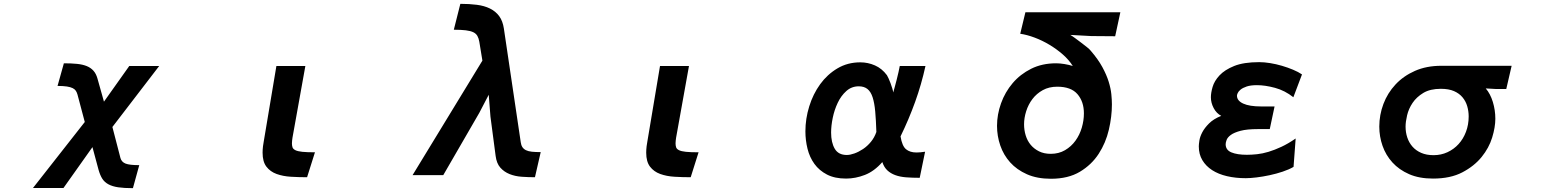

<svg xmlns="http://www.w3.org/2000/svg" viewBox="-20 -861 8040 1001"><path d="M673 120Q627 120 596.5 115.5Q566 111 545.5 100Q525 89 513.5 71Q502 53 494 25L462 -94L311 119H152L422 -225L384 -368Q381 -379 375.5 -387.5Q370 -396 359 -401.5Q348 -407 329 -410Q310 -413 280 -413L313 -531Q352 -531 381.5 -528Q411 -525 432 -516.5Q453 -508 467 -492.5Q481 -477 488 -452L522 -331L654 -517H810L566 -199L608 -37Q614 -16 635 -8Q656 0 706 0Z M1581 63Q1538 63 1496.5 60.5Q1455 58 1422 46Q1389 34 1369 8Q1349 -18 1349 -65Q1349 -67 1349.5 -81Q1350 -95 1355 -123L1421 -517H1572L1505 -144Q1504 -136 1503 -129Q1502 -122 1502 -114Q1502 -102 1505 -93Q1508 -84 1520 -78Q1532 -72 1556 -69.5Q1580 -67 1622 -67Z M2769 63Q2734 63 2699.5 60.5Q2665 58 2636.5 46.5Q2608 35 2588.5 13Q2569 -9 2564 -48L2537 -253L2528 -367L2479 -273L2291 52H2131L2495 -545L2479 -643Q2476 -661 2469 -673.5Q2462 -686 2447.5 -693Q2433 -700 2408.5 -703Q2384 -706 2346 -706L2380 -841Q2427 -841 2466 -836Q2505 -831 2534.5 -816.5Q2564 -802 2582.5 -777Q2601 -752 2607 -712L2695 -119Q2697 -104 2703.5 -94Q2710 -84 2722 -78Q2734 -72 2753 -70Q2772 -68 2799 -68Z M3581 63Q3538 63 3496.5 60.5Q3455 58 3422 46Q3389 34 3369 8Q3349 -18 3349 -65Q3349 -67 3349.5 -81Q3350 -95 3355 -123L3421 -517H3572L3505 -144Q3504 -136 3503 -129Q3502 -122 3502 -114Q3502 -102 3505 -93Q3508 -84 3520 -78Q3532 -72 3556 -69.5Q3580 -67 3622 -67Z M4391 70Q4332 70 4291.5 49Q4251 28 4226 -6.5Q4201 -41 4190 -85.5Q4179 -130 4179 -176Q4179 -242 4199 -306.5Q4219 -371 4256 -422Q4293 -473 4346 -504.5Q4399 -536 4465 -536Q4505 -536 4541.5 -520Q4578 -504 4604 -469Q4607 -464 4612.5 -452.5Q4618 -441 4623 -427Q4628 -413 4632 -400Q4636 -387 4637 -379Q4640 -390 4645 -408Q4650 -426 4655 -446Q4660 -466 4664.5 -485.5Q4669 -505 4671 -517H4805Q4784 -421 4751 -329.5Q4718 -238 4675 -150Q4683 -100 4703.5 -83Q4724 -66 4758 -66Q4768 -66 4779 -67Q4790 -68 4803 -70L4775 66Q4736 66 4704 63.5Q4672 61 4647.5 52Q4623 43 4606 27Q4589 11 4580 -16Q4538 32 4489 51Q4440 70 4391 70ZM4395 -53Q4412 -53 4434.5 -61Q4457 -69 4479.5 -84Q4502 -99 4520.5 -121.5Q4539 -144 4549 -173Q4547 -235 4543 -279.5Q4539 -324 4529.5 -353.5Q4520 -383 4502.5 -397Q4485 -411 4457 -411Q4420 -411 4392.5 -386.5Q4365 -362 4347.5 -325Q4330 -288 4321.5 -246.5Q4313 -205 4313 -170Q4313 -118 4332 -85.5Q4351 -53 4395 -53Z M5459 71Q5387 71 5334 47.5Q5281 24 5246.5 -14.5Q5212 -53 5195 -102.5Q5178 -152 5178 -205Q5178 -264 5199 -322.5Q5220 -381 5259.5 -427.5Q5299 -474 5356 -502.5Q5413 -531 5486 -531Q5506 -531 5530 -527Q5554 -523 5573 -517Q5553 -549 5521 -577Q5489 -605 5451.5 -627.5Q5414 -650 5374 -665Q5334 -680 5299 -685L5326 -797H5821L5794 -672L5669 -673L5560 -679Q5569 -674 5584 -663Q5599 -652 5615.5 -639.5Q5632 -627 5646.5 -615.5Q5661 -604 5667 -596Q5705 -552 5727 -511.5Q5749 -471 5760 -435.5Q5771 -400 5774 -370Q5777 -340 5777 -317Q5777 -253 5761 -184.5Q5745 -116 5708 -59Q5671 -2 5610 34.5Q5549 71 5459 71ZM5458 -59Q5500 -59 5532.5 -78Q5565 -97 5587 -127.5Q5609 -158 5620 -195.5Q5631 -233 5631 -270Q5631 -331 5597.5 -370Q5564 -409 5492 -409Q5449 -409 5416.5 -391Q5384 -373 5362.5 -344.5Q5341 -316 5330 -281Q5319 -246 5319 -213Q5319 -183 5327.5 -155Q5336 -127 5353.5 -106Q5371 -85 5397 -72Q5423 -59 5458 -59Z M6475 68Q6422 68 6377 57.5Q6332 47 6299.5 26Q6267 5 6248.5 -26Q6230 -57 6230 -98Q6230 -108 6233 -128Q6236 -148 6248 -171Q6260 -194 6283.5 -217.5Q6307 -241 6347 -257Q6322 -270 6307.5 -297.5Q6293 -325 6293 -354Q6293 -377 6302 -408Q6311 -439 6338 -468Q6365 -497 6414.5 -517Q6464 -537 6545 -537Q6571 -537 6602 -532Q6633 -527 6663.5 -518Q6694 -509 6721.5 -497.5Q6749 -486 6768 -473L6723 -354Q6679 -389 6627.5 -403Q6576 -417 6533 -417Q6500 -417 6479.5 -410Q6459 -403 6448 -394Q6437 -385 6433 -376Q6429 -367 6429 -363V-362Q6429 -336 6461.5 -321Q6494 -306 6555 -306H6625L6600 -188H6539Q6481 -188 6447.5 -179Q6414 -170 6397 -157.5Q6380 -145 6375 -131.5Q6370 -118 6370 -109Q6370 -79 6400 -66.5Q6430 -54 6481 -54Q6505 -54 6533.5 -57Q6562 -60 6593.5 -69.5Q6625 -79 6660.5 -95.5Q6696 -112 6735 -139L6724 9Q6700 23 6667 34Q6634 45 6599 52.5Q6564 60 6531 64Q6498 68 6475 68Z M7451 70Q7379 70 7326.5 47Q7274 24 7239.5 -14Q7205 -52 7188 -100.5Q7171 -149 7171 -201Q7171 -262 7192.5 -319Q7214 -376 7255.5 -420.5Q7297 -465 7357 -491.5Q7417 -518 7494 -518H7861L7833 -397H7779L7726 -400Q7750 -372 7763 -329.5Q7776 -287 7776 -242Q7776 -198 7759.5 -144Q7743 -90 7704.5 -42.5Q7666 5 7604 37.5Q7542 70 7451 70ZM7454 -52Q7493 -52 7526.5 -67.5Q7560 -83 7584.5 -110Q7609 -137 7623 -174Q7637 -211 7637 -254Q7637 -281 7629.5 -307Q7622 -333 7605 -353.5Q7588 -374 7560.5 -386Q7533 -398 7492 -398Q7436 -398 7400.5 -376.5Q7365 -355 7344.5 -324.5Q7324 -294 7316 -260Q7308 -226 7308 -201Q7308 -171 7317 -144Q7326 -117 7344 -96.5Q7362 -76 7389.5 -64Q7417 -52 7454 -52Z"/></svg>

Font: LINE Seed JP_TTF Bold
Style: Regular
Weight: 700
Designer: LINE & Fontrix & Fontworks
Version: Version 1.009